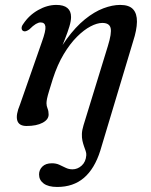

<svg xmlns="http://www.w3.org/2000/svg" viewBox="-20 -490 598 762"><path d="M378 108Q355.5 179.5 313.2 215.8Q271 252 207 252Q171.5 252 153.2 238.2Q135 224.5 135 202.5Q135 184 148.2 171Q161.5 158 186 158Q202.5 158 215.2 163.8Q228 169.5 240.5 175.8Q253 182 267.5 182Q288 182 304.2 167.2Q320.5 152.5 322.5 126Q323 118 320 109.2Q317 100.5 313.5 90.8Q310 81 307.2 68.8Q304.5 56.5 305 41.5Q305.5 26.5 311.5 7L408 -307Q424 -358.5 419 -378.8Q414 -399 386 -399Q365.5 -399 339.2 -385.2Q313 -371.5 285.2 -343.8Q257.5 -316 232.8 -274.8Q208 -233.5 190 -178Q180.5 -147.5 174.8 -128.8Q169 -110 166.8 -99Q164.5 -88 164.5 -80Q164.5 -69.5 168.8 -59.2Q173 -49 173 -35.5Q173 -15.5 149 -2.8Q125 10 85.5 10Q55 10 48.5 -12Q42 -34 59.5 -75.5L146 -323Q162.5 -368.5 160.2 -384.8Q158 -401 141 -401Q133 -401 122.2 -394.8Q111.5 -388.5 96 -373Q88.5 -368 82.8 -366.2Q77 -364.5 72 -367Q66 -370.5 65.8 -378.2Q65.5 -386 72 -394.5Q95 -429.5 131.2 -450Q167.5 -470.5 203.5 -470.5Q233 -470.5 247.5 -458.2Q262 -446 262 -422.5Q262 -407 255.5 -385.2Q249 -363.5 238.5 -336.8Q228 -310 215.2 -278.2Q202.5 -246.5 190.5 -210L176 -213Q208 -285 244 -334.2Q280 -383.5 317.2 -413.5Q354.5 -443.5 390.2 -457Q426 -470.5 457 -470.5Q492.5 -470.5 508.2 -453.2Q524 -436 523.5 -403.5Q523 -371 508.5 -326.5Z"/></svg>

Font: Fraunces
Style: Italic
Weight: 400
Italic angle: -16°
Version: Version 1.000;[b76b70a41]